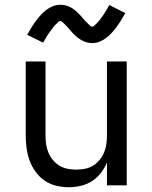

<svg xmlns="http://www.w3.org/2000/svg" viewBox="-20 -778 640 806"><path d="M268 8Q242 8 215.5 1.5Q189 -5 167 -20Q145 -35 129 -57.5Q113 -80 104 -105Q95 -130 91.5 -156.5Q88 -183 88 -210V-520H171V-210Q171 -192 173.5 -173.5Q176 -155 183 -138Q190 -121 202 -106.5Q214 -92 229.5 -82.5Q245 -73 263.5 -69.5Q282 -66 300 -66Q318 -66 336.5 -69.5Q355 -73 370.5 -82.5Q386 -92 398 -106.5Q410 -121 417 -138Q424 -155 426.5 -173.5Q429 -192 429 -210V-520H512V0H429V-96Q419 -72 403 -51.5Q387 -31 366 -17.5Q345 -4 319.5 2Q294 8 268 8ZM366 -597Q361 -597 355.5 -598Q350 -599 345 -600Q340 -601 335.5 -603Q331 -605 326 -607.5Q321 -610 317 -612.5Q313 -615 308.5 -618Q304 -621 300 -625Q296 -629 292 -632.5Q288 -636 284.5 -640Q281 -644 278 -647.5Q275 -651 271.5 -655Q268 -659 264 -663.5Q260 -668 256 -672Q252 -676 249 -679Q246 -682 241.5 -686Q237 -690 234 -690Q229 -690 226 -687Q223 -684 219 -680Q215 -676 212 -673.5Q209 -671 207 -668Q205 -665 202.5 -662Q200 -659 197.5 -655.5Q195 -652 192 -648Q189 -644 186 -640Q183 -636 180 -631Q177 -626 174 -621Q171 -616 168 -610.5Q165 -605 161 -599L94 -632Q104 -650 113.5 -665Q123 -680 132.5 -692.5Q142 -705 151.5 -715.5Q161 -726 174 -736Q187 -746 202 -752Q217 -758 234 -758Q239 -758 244.5 -757.5Q250 -757 255 -755.5Q260 -754 264.5 -752.5Q269 -751 274 -748.5Q279 -746 283 -743.5Q287 -741 291.5 -737.5Q296 -734 300 -730.5Q304 -727 308 -723Q312 -719 315.5 -715.5Q319 -712 322 -708.5Q325 -705 328.5 -700.5Q332 -696 336 -692Q340 -688 344 -684Q348 -680 351 -677Q354 -674 358.5 -670Q363 -666 366 -666Q371 -666 374 -669Q377 -672 381 -675.5Q385 -679 388 -682Q391 -685 393 -687.5Q395 -690 397.5 -693Q400 -696 402.5 -699.5Q405 -703 408 -707Q411 -711 414 -715.5Q417 -720 420 -724.5Q423 -729 426 -734Q429 -739 432 -745Q435 -751 439 -757L506 -723Q496 -705 486.5 -690Q477 -675 467.5 -662.5Q458 -650 448.5 -639.5Q439 -629 426 -619Q413 -609 398 -603Q383 -597 366 -597Z"/></svg>

Font: Iosevka SS04 Extended
Style: Regular
Weight: 400
Width: 7
Monospace: yes
Designer: Belleve Invis
Foundry: Belleve Invis
Version: Version 19.0.0; ttfautohint (v1.8.4)